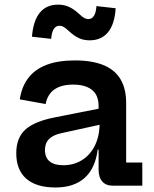

<svg xmlns="http://www.w3.org/2000/svg" viewBox="-20 -822 680 850"><path d="M479 0Q449 0 432.8 -18.5Q416.5 -37 416.5 -71V-196.5L426.5 -216.5L421 -277.5L416.5 -312.5V-353.5Q416.5 -385 403.5 -405.8Q390.5 -426.5 365.2 -437Q340 -447.5 304 -447.5Q252 -447.5 221.2 -426.2Q190.5 -405 182 -361.5L67.5 -382Q76 -438.5 105.5 -477Q135 -515.5 186.2 -535Q237.5 -554.5 312 -554.5Q386.5 -554.5 437 -534.2Q487.5 -514 513 -472Q538.5 -430 538.5 -365.5V-102.5H610V0ZM226 8Q140.5 8 96.2 -31Q52 -70 52 -143.5Q52 -212 92.5 -248.5Q133 -285 223.5 -302.5L445.5 -346.5V-275L252 -232.5Q214.5 -224.5 196.8 -206.2Q179 -188 179 -158Q179 -124.5 199.8 -107.5Q220.5 -90.5 259.5 -90.5Q307 -90.5 343.5 -113.5Q380 -136.5 400.5 -178.5Q421 -220.5 421 -277.5L446.5 -159.5H412.5Q401.5 -75.5 354 -33.8Q306.5 8 226 8ZM407 -795 492 -785.5Q487.5 -714.5 458 -679Q428.5 -643.5 377 -643.5Q349 -643.5 328 -653.8Q307 -664 285.5 -684Q271 -697.5 262 -702.8Q253 -708 244 -708Q227 -708 218 -693.5Q209 -679 206.5 -650L121.5 -659.5Q127 -730 156.2 -765.8Q185.5 -801.5 237 -801.5Q264.5 -801.5 286.2 -791.2Q308 -781 330 -760.5Q345.5 -746 354.2 -741.8Q363 -737.5 371 -737.5Q387 -737.5 396 -752Q405 -766.5 407 -795Z"/></svg>

Font: Hepta Slab ExtraLight SemiBold
Style: Regular
Weight: 600
Version: Version 1.102